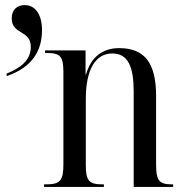

<svg xmlns="http://www.w3.org/2000/svg" viewBox="-20 -734 724 754"><path d="M6 -445V-435C108 -470 145 -536 145 -616C145 -677 118 -714 78 -714C47 -714 26 -696 26 -662C26 -597 101 -617 101 -550C101 -497 59 -466 6 -445ZM153 0H388V-10H383C329 -10 317 -24 317 -87V-346C317 -461 355 -524 421 -524C483 -524 505 -472 505 -374V0H660V-10H656C605 -10 593 -24 593 -89V-357C593 -488 547 -545 448 -545C386 -545 338 -513 318 -442H316V-536H157V-526H162C217 -526 229 -513 229 -450V-89C229 -24 216 -10 160 -10H153Z"/></svg>

Font: Noto Serif Display Condensed
Style: Regular
Weight: 400
Width: 3
Designer: Monotype Design Team
Foundry: Monotype Imaging Inc.
Version: Version 2.009